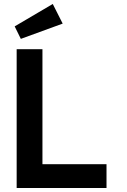

<svg xmlns="http://www.w3.org/2000/svg" viewBox="-20 -948 642 968"><path d="M64 0V-700H194V-120H517V0ZM85 -752 54 -815 246 -928 296 -829Z"/></svg>

Font: Our Lexend Medium
Style: Regular
Weight: 500
Designer: Bonnie Shaver-Troup, Thomas Jockin
Foundry: Lexend
Version: Version 1.007